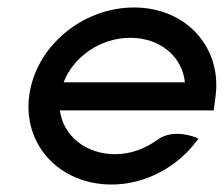

<svg xmlns="http://www.w3.org/2000/svg" viewBox="-20 -482 598 513"><path d="M551 -187 556 -225C573 -356 477 -462 338 -462C199 -462 75 -357 58 -226C41 -95 139 11 278 11C369 11 454 -36 506 -106L510 -111L505 -114C505 -114 444 -141 400 -108C368 -85 329 -70 288 -70C209 -70 149 -119 140 -187ZM150 -262C176 -330 248 -381 328 -381C408 -381 467 -331 474 -262Z"/></svg>

Font: Charger
Style: BdIt
Weight: 400
Designer: Jasper
Foundry: Cannot Into Space Fonts
Version: Version 0.98